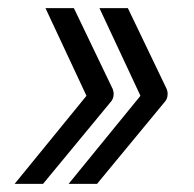

<svg xmlns="http://www.w3.org/2000/svg" viewBox="-20 -496 478 473"><path d="M193 -260 92 -476H162L258 -276Q260 -270 260 -265Q260 -252 252 -244L86 -43H16ZM326 -260 225 -476H295L391 -276Q393 -270 393 -265Q393 -252 385 -244L219 -43H149Z"/></svg>

Font: Niramit Light
Style: Italic
Weight: 300
Italic angle: -10°
Designer: Katatrad Aksorn Co.,Ltd.
Foundry: Cadson Demak Co.,Ltd.
Version: Version 1.000; ttfautohint (v1.6)